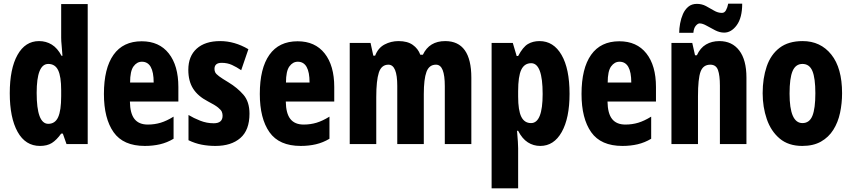

<svg xmlns="http://www.w3.org/2000/svg" viewBox="-20 -782 4624 1042"><path d="M197 10Q118 10 75.5 -66.5Q33 -143 33 -276Q33 -409 75 -484Q117 -559 192 -559Q230 -559 261 -540Q292 -521 314 -479H319Q317 -512 314.5 -535.5Q312 -559 312 -578V-760H456V0H341L321 -57H312Q287 -22 261.5 -6Q236 10 197 10ZM242 -110Q279 -110 295.5 -146Q312 -182 312 -260V-292Q312 -367 295.5 -401Q279 -435 242 -435Q179 -435 179 -278Q179 -110 242 -110Z M749 -558Q844 -558 896 -492Q948 -426 948 -310V-231H685Q686 -166 710 -136Q734 -106 782 -106Q819 -106 852 -116Q885 -126 922 -149V-29Q887 -8 848.5 1Q810 10 766 10Q649 10 596.5 -64.5Q544 -139 544 -272Q544 -411 596 -484.5Q648 -558 749 -558ZM750 -447Q723 -447 704.5 -421.5Q686 -396 686 -334H814Q814 -447 750 -447Z M1334 -165Q1334 -76 1284.5 -33Q1235 10 1149 10Q1110 10 1074 3Q1038 -4 1003 -21V-158Q1031 -141 1066.5 -127Q1102 -113 1140 -113Q1188 -113 1188 -154Q1188 -165 1184 -175Q1180 -185 1163.5 -198.5Q1147 -212 1108 -232Q1054 -260 1028 -301Q1002 -342 1002 -403Q1002 -477 1047.5 -518Q1093 -559 1175 -559Q1253 -559 1328 -515L1289 -401Q1264 -418 1239 -429.5Q1214 -441 1183 -441Q1144 -441 1144 -408Q1144 -397 1148.5 -388.5Q1153 -380 1169 -368Q1185 -356 1220 -335Q1268 -306 1301 -268Q1334 -230 1334 -165Z M1595 -558Q1690 -558 1742 -492Q1794 -426 1794 -310V-231H1531Q1532 -166 1556 -136Q1580 -106 1628 -106Q1665 -106 1698 -116Q1731 -126 1768 -149V-29Q1733 -8 1694.5 1Q1656 10 1612 10Q1495 10 1442.5 -64.5Q1390 -139 1390 -272Q1390 -411 1442 -484.5Q1494 -558 1595 -558ZM1596 -447Q1569 -447 1550.5 -421.5Q1532 -396 1532 -334H1660Q1660 -447 1596 -447Z M2396 -559Q2538 -559 2538 -360V0H2394V-315Q2394 -372 2382.5 -401.5Q2371 -431 2346 -431Q2309 -431 2294.5 -392Q2280 -353 2280 -271V0H2136V-316Q2136 -431 2088 -431Q2050 -431 2036 -388Q2022 -345 2022 -255V0H1878V-549H1991L2006 -480H2016Q2032 -522 2067 -540.5Q2102 -559 2143 -559Q2191 -559 2220 -538.5Q2249 -518 2261 -485H2275Q2310 -559 2396 -559Z M2908 -559Q2984 -559 3027.5 -484Q3071 -409 3071 -273Q3071 -141 3028.5 -65.5Q2986 10 2912 10Q2875 10 2844.5 -9.5Q2814 -29 2792 -72H2786Q2789 -37 2790.5 -14Q2792 9 2792 22V240H2648V-549H2763L2784 -478H2792Q2818 -527 2845 -543Q2872 -559 2908 -559ZM2863 -439Q2826 -439 2809 -403.5Q2792 -368 2792 -287V-258Q2792 -183 2809 -148.5Q2826 -114 2862 -114Q2925 -114 2925 -272Q2925 -439 2863 -439Z M3341 -558Q3436 -558 3488 -492Q3540 -426 3540 -310V-231H3277Q3278 -166 3302 -136Q3326 -106 3374 -106Q3411 -106 3444 -116Q3477 -126 3514 -149V-29Q3479 -8 3440.5 1Q3402 10 3358 10Q3241 10 3188.5 -64.5Q3136 -139 3136 -272Q3136 -411 3188 -484.5Q3240 -558 3341 -558ZM3342 -447Q3315 -447 3296.5 -421.5Q3278 -396 3278 -334H3406Q3406 -447 3342 -447Z M3884 -559Q3953 -559 3992 -508Q4031 -457 4031 -361V0H3887V-317Q3887 -373 3876.5 -402Q3866 -431 3835 -431Q3796 -431 3782 -393Q3768 -355 3768 -259V0H3624V-549H3737L3752 -482H3762Q3780 -522 3811.5 -540.5Q3843 -559 3884 -559ZM3666 -604Q3666 -627 3671 -654.5Q3676 -682 3686.5 -706Q3697 -730 3715.5 -745.5Q3734 -761 3762 -761Q3789 -761 3811.5 -749Q3834 -737 3855 -724.5Q3876 -712 3898 -712Q3912 -712 3920 -726.5Q3928 -741 3932 -762H4008Q4008 -686 3978.5 -645.5Q3949 -605 3910 -605Q3886 -605 3861.5 -617.5Q3837 -630 3815 -642.5Q3793 -655 3777 -655Q3767 -655 3756 -642Q3745 -629 3743 -604Z M4550 -276Q4550 -221 4539 -169.5Q4528 -118 4502.5 -77.5Q4477 -37 4435.5 -13.5Q4394 10 4334 10Q4259 10 4211.5 -30Q4164 -70 4141.5 -135.5Q4119 -201 4119 -276Q4119 -357 4141 -421.5Q4163 -486 4211 -522.5Q4259 -559 4336 -559Q4433 -559 4491.5 -486Q4550 -413 4550 -276ZM4265 -274Q4265 -114 4335 -114Q4373 -114 4389 -153.5Q4405 -193 4405 -276Q4405 -358 4389 -396.5Q4373 -435 4335 -435Q4298 -435 4281.5 -396.5Q4265 -358 4265 -274Z"/></svg>

Font: Noto Sans Malayalam ExtraCondensed ExtraBold
Style: Regular
Weight: 800
Width: 2
Designer: Jelle Bosma - Monotype Design Team
Foundry: Monotype Imaging Inc.
Version: Version 2.104; ttfautohint (v1.8.4.7-5d5b)